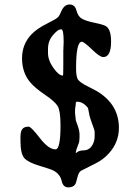

<svg xmlns="http://www.w3.org/2000/svg" viewBox="-20 -732 603 838"><path d="M189.5 -518.6V-501Q189.5 -468.8 213.1 -435.5Q236.8 -402.3 253.4 -402.3H254.9Q256.3 -402.3 256.3 -455.1V-512.2L256.8 -517.6Q256.8 -522.5 256.8 -527.3L257.3 -532.2Q257.3 -534.7 257.3 -537.1L257.8 -544.9V-549.8Q257.8 -604 247.6 -604H245.6L243.7 -603.5Q232.4 -603.5 210.9 -578.4Q189.5 -553.2 189.5 -518.6ZM393.1 -137.2V-156.7Q393.1 -163.6 382.3 -191.4Q371.6 -219.2 368.2 -239.7Q364.7 -260.3 363.3 -261.7Q342.3 -288.1 316.4 -288.1H314.9Q310.5 -288.1 310.5 -275.9L307.6 -254.4V-236.8L311 -206.5L321.3 -177.2Q327.1 -158.2 327.1 -147.5V-132.8Q326.2 -126 326.2 -118.7Q326.2 -111.3 319.1 -94.2Q312 -77.1 312 -72.3L311 -67.4Q311 -65.9 311 -64.5L312 -64Q323.7 -75.7 345.2 -75.7Q366.7 -75.7 379.9 -93.8Q393.1 -111.8 393.1 -137.2ZM464.8 -550.8Q464.8 -482.9 430.7 -482.9Q415.5 -482.9 381.1 -516.4Q346.7 -549.8 336.9 -549.8Q312 -549.8 312 -433.1Q312 -394.5 322 -382.6Q332 -370.6 360.8 -356.2Q389.6 -341.8 401.4 -335Q499 -277.3 499 -173.8Q499 -110.8 455.1 -62.5Q431.2 -36.1 400.6 -20.5Q370.1 -4.9 369.6 -4.9L333 13.7Q323.2 20 317.6 43.2Q312 66.4 309.1 71.3Q300.3 85.9 277.8 85.9Q255.4 85.9 249 57.4Q242.7 28.8 214.8 13.2Q201.2 5.9 152.8 -8.3Q104.5 -22.5 86.9 -41Q69.3 -59.6 69.3 -118.2V-133.3Q69.3 -158.7 77.6 -168.9Q85.9 -179.2 105 -179.2Q115.7 -179.2 153.8 -129.6Q191.9 -80.1 222.2 -80.1Q244.1 -80.1 244.1 -184.1Q244.1 -248 231.9 -268.6Q219.7 -289.1 175.8 -318.8Q131.8 -348.6 110.8 -374Q76.2 -416 76.2 -477.5Q76.2 -539.1 117.7 -582.5Q140.6 -606.4 183.8 -628.2Q227.1 -649.9 233.4 -657.2Q240.2 -664.6 247.1 -681.6Q259.8 -712.4 283.4 -712.4Q307.1 -712.4 313.7 -686.3Q320.3 -660.2 337.9 -650.1Q355.5 -640.1 395 -632.1Q434.6 -624 444.8 -616.2Q464.8 -600.6 464.8 -550.8Z"/></svg>

Font: Averia Serif Libre
Style: Bold
Weight: 700
Version: Version 1.002